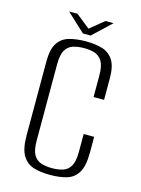

<svg xmlns="http://www.w3.org/2000/svg" viewBox="-111 -772 622 848"><g transform="rotate(15 200.0 -348.0)"><path d="M203 12Q161 12 128.5 2.5Q96 -7 77 -37.5Q58 -68 58 -130V-468Q58 -525 77 -553Q96 -581 129.5 -590Q163 -599 204 -599Q247 -599 279 -589.5Q311 -580 329.5 -552Q348 -524 348 -468V-370H300V-468Q300 -512 287.5 -533Q275 -554 253.5 -561Q232 -568 204 -568Q176 -568 154 -561Q132 -554 119.5 -533Q107 -512 107 -468V-119Q107 -75 119.5 -54Q132 -33 154 -26Q176 -19 204 -19Q232 -19 253.5 -26Q275 -33 287.5 -54Q300 -75 300 -119V-201H348V-130Q348 -67 329.5 -37Q311 -7 278.5 2.5Q246 12 203 12ZM182 -629 98 -707H136L200 -656L264 -708H301L217 -629Z"/></g></svg>

Font: Alumni Sans Light
Style: Regular
Weight: 300
Version: Version 1.018